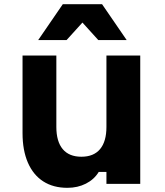

<svg xmlns="http://www.w3.org/2000/svg" viewBox="-20 -881 790 920"><path d="M652 -615V0H490V-57H453Q431 -21 391.5 -1Q352 19 303 19Q235 19 187 -12Q139 -43 113.5 -102Q88 -161 88 -243V-615H250V-273Q250 -203 280.5 -166.5Q311 -130 370 -130Q429 -130 459.5 -166.5Q490 -203 490 -273V-615ZM163 -689 281 -861H469L587 -689H451L326 -827H424L299 -689Z"/></svg>

Font: Martian Mono SemiExpanded
Style: Bold
Weight: 700
Width: 6
Designer: Roman Shamin
Foundry: Evil Martians
Version: Version 1.000